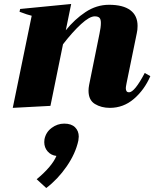

<svg xmlns="http://www.w3.org/2000/svg" viewBox="-20 -531 774 963"><path d="M734 -149Q704 -80 651.5 -35Q599 10 531 10Q488 10 456 -9.5Q424 -29 424 -76Q424 -89 427 -105L479 -362Q486 -394 486 -416Q486 -435 478.5 -442Q471 -449 455 -449Q429 -449 386.5 -410Q344 -371 296 -309L233 0L44 10L139 -452Q120 -456 78 -472L81 -486L337 -511L310 -379Q354 -434 409 -470.5Q464 -507 527 -507Q597 -507 633.5 -480Q670 -453 670 -401Q670 -381 666 -364L615 -115Q611 -95 611 -89Q611 -68 627 -68Q655 -68 706 -165ZM375 154Q375 160 373 174Q359 239 314.5 303.5Q270 368 212 412L164 368Q241 304 263 251Q236 248 219 228.5Q202 209 202 182Q202 173 203 168Q210 132 239 110.5Q268 89 302 89Q338 89 356.5 107.5Q375 126 375 154Z"/></svg>

Font: Trirong Black
Style: Italic
Weight: 900
Italic angle: -12°
Designer: Katatrad Team
Foundry: CadsonDemak
Version: Version 1.001